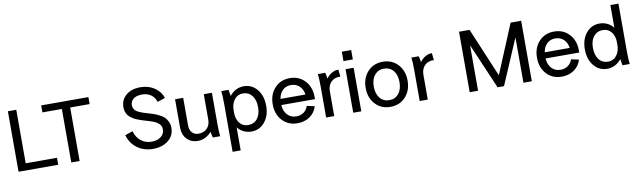

<svg xmlns="http://www.w3.org/2000/svg" viewBox="-47 -1351 7298 2192"><g transform="rotate(-10 3601.5 -254.5)"><path d="M66.9 0V-701.2H164.1V-81.1H526.9V0Z M678.2 0V-620.1H453.1V-701.2H1000V-620.1H774.9V0Z M1601.6 -709Q1695.3 -709 1765.1 -662.4Q1835 -615.7 1859.4 -540L1769.5 -509.8Q1751.5 -566.4 1708.7 -595.2Q1666 -624 1608.4 -624Q1573.7 -624 1544.4 -615Q1515.1 -606 1493.9 -582.3Q1472.7 -558.6 1472.7 -522.9Q1472.7 -502.9 1480.5 -486.6Q1488.3 -470.2 1500.2 -459Q1512.2 -447.8 1534.7 -437Q1557.1 -426.3 1578.6 -418.9Q1600.1 -411.6 1634.3 -401.9Q1679.2 -388.7 1703.1 -380.4Q1727.1 -372.1 1764.6 -353.5Q1802.2 -335 1822 -315.4Q1841.8 -295.9 1857.2 -263.4Q1872.6 -231 1872.6 -190.9Q1872.6 -101.1 1803 -45.7Q1733.4 9.8 1626.5 9.8Q1519.5 9.8 1442.9 -46.9Q1366.2 -103.5 1339.4 -199.2L1428.2 -230Q1449.7 -155.3 1501.5 -114.7Q1553.2 -74.2 1625.5 -74.2Q1690.4 -74.2 1731.9 -106Q1773.4 -137.7 1773.4 -189.9Q1773.4 -209.5 1767.8 -225.1Q1762.2 -240.7 1749 -253.4Q1735.8 -266.1 1722.2 -275.4Q1708.5 -284.7 1685.1 -293.7Q1661.6 -302.7 1643.1 -308.6Q1624.5 -314.5 1594.2 -323.2Q1565.4 -331.5 1545.2 -338.4Q1524.9 -345.2 1500 -355.5Q1475.1 -365.7 1458.3 -376Q1441.4 -386.2 1424.1 -400.9Q1406.7 -415.5 1396.5 -431.9Q1386.2 -448.2 1379.9 -470Q1373.5 -491.7 1373.5 -517.1Q1373.5 -603.5 1437 -656.2Q1500.5 -709 1601.6 -709Z M2404.3 0H2319.3Q2308.6 -42 2305.2 -68.8Q2275.4 -33.2 2234.6 -12.2Q2193.8 8.8 2147.5 8.8Q2067.4 8.8 2018.8 -42.7Q1970.2 -94.2 1970.2 -178.2V-504.9H2064.5V-185.1Q2064.5 -133.3 2092.5 -102.1Q2120.6 -70.8 2166.5 -70.8Q2227.5 -70.8 2265.4 -108.6Q2303.2 -146.5 2303.2 -209V-504.9H2397.5V-145Q2397.5 -53.2 2404.3 0Z M2606.9 -66.9V200.2H2513.2V-359.9Q2513.2 -452.1 2505.9 -504.9H2589.8Q2600.1 -454.6 2603 -431.2Q2630.4 -468.8 2673.6 -491.9Q2716.8 -515.1 2766.1 -515.1Q2861.3 -515.1 2921.6 -441.2Q2981.9 -367.2 2981.9 -251Q2981.9 -136.2 2921.6 -63.2Q2861.3 9.8 2766.1 9.8Q2718.8 9.8 2676.3 -10.7Q2633.8 -31.2 2606.9 -66.9ZM2606.9 -266.1V-233.9Q2606.9 -164.1 2643.3 -116.9Q2679.7 -69.8 2742.2 -69.8Q2809.6 -69.8 2848.9 -118.9Q2888.2 -168 2888.2 -251Q2888.2 -336.4 2848.9 -386.2Q2809.6 -436 2742.2 -436Q2681.2 -436 2644 -387.2Q2606.9 -338.4 2606.9 -266.1Z M3058.1 -253.9Q3058.1 -368.7 3126 -441.9Q3193.8 -515.1 3300.8 -515.1Q3407.7 -515.1 3475.8 -441.9Q3543.9 -368.7 3543.9 -253.9V-229H3152.8Q3158.7 -156.2 3198.5 -114Q3238.3 -71.8 3300.8 -71.8Q3350.1 -71.8 3386.2 -97.4Q3422.4 -123 3438 -168.9L3526.9 -149.9Q3505.9 -77.6 3445.3 -34.9Q3384.8 7.8 3300.8 7.8Q3193.4 7.8 3125.7 -65.4Q3058.1 -138.7 3058.1 -253.9ZM3300.8 -435.1Q3243.2 -435.1 3205.1 -399.2Q3167 -363.3 3156.2 -299.8H3445.8Q3436.5 -362.8 3397.7 -398.9Q3358.9 -435.1 3300.8 -435.1Z M3625.5 -504.9H3710.9Q3720.7 -466.8 3724.6 -436Q3786.1 -514.2 3864.7 -514.2L3873.5 -432.1Q3807.1 -435.5 3766.8 -395.5Q3726.6 -355.5 3726.6 -287.1V0H3632.8V-359.9Q3632.8 -447.8 3625.5 -504.9Z M3946.8 0V-504.9H4040.5V0ZM3939.5 -600.1V-709H4047.9V-600.1Z M4621.6 -253.9Q4621.6 -138.7 4553.7 -65.4Q4485.8 7.8 4378.4 7.8Q4271 7.8 4203.4 -65.4Q4135.7 -138.7 4135.7 -253.9Q4135.7 -368.7 4203.6 -441.9Q4271.5 -515.1 4378.4 -515.1Q4485.4 -515.1 4553.5 -441.9Q4621.6 -368.7 4621.6 -253.9ZM4229.5 -253.9Q4229.5 -169.4 4270 -119.6Q4310.5 -69.8 4378.4 -69.8Q4446.8 -69.8 4487.3 -119.6Q4527.8 -169.4 4527.8 -253.9Q4527.8 -336.9 4487.3 -386Q4446.8 -435.1 4378.4 -435.1Q4311 -435.1 4270.3 -386Q4229.5 -336.9 4229.5 -253.9Z M4710 -504.9H4795.4Q4805.2 -466.8 4809.1 -436Q4870.6 -514.2 4949.2 -514.2L4958 -432.1Q4891.6 -435.5 4851.3 -395.5Q4811 -355.5 4811 -287.1V0H4717.3V-359.9Q4717.3 -447.8 4710 -504.9Z M5296.9 0V-701.2H5418.9L5658.2 -132.8L5895 -701.2H6017.1V0H5919.9V-525.9L5694.8 0H5620.1L5394 -526.9V0Z M6121.6 -253.9Q6121.6 -368.7 6189.5 -441.9Q6257.3 -515.1 6364.3 -515.1Q6471.2 -515.1 6539.3 -441.9Q6607.4 -368.7 6607.4 -253.9V-229H6216.3Q6222.2 -156.2 6262 -114Q6301.8 -71.8 6364.3 -71.8Q6413.6 -71.8 6449.7 -97.4Q6485.8 -123 6501.5 -168.9L6590.3 -149.9Q6569.3 -77.6 6508.8 -34.9Q6448.2 7.8 6364.3 7.8Q6256.8 7.8 6189.2 -65.4Q6121.6 -138.7 6121.6 -253.9ZM6364.3 -435.1Q6306.6 -435.1 6268.6 -399.2Q6230.5 -363.3 6219.7 -299.8H6509.3Q6500 -362.8 6461.2 -398.9Q6422.4 -435.1 6364.3 -435.1Z M7051.3 -438V-701.2H7145V-145Q7145 -52.7 7152.3 0H7068.4Q7058.1 -49.3 7055.2 -74.2Q7027.8 -36.6 6984.6 -13.4Q6941.4 9.8 6892.1 9.8Q6796.9 9.8 6736.6 -64Q6676.3 -137.7 6676.3 -253.9Q6676.3 -368.7 6736.6 -441.9Q6796.9 -515.1 6892.1 -515.1Q6939.5 -515.1 6981.7 -494.6Q7023.9 -474.1 7051.3 -438ZM7051.3 -238.8V-271Q7051.3 -340.8 7014.9 -387.9Q6978.5 -435.1 6916 -435.1Q6848.6 -435.1 6809.3 -386Q6770 -336.9 6770 -253.9Q6770 -168.5 6809.3 -118.7Q6848.6 -68.8 6916 -68.8Q6977.1 -68.8 7014.2 -117.7Q7051.3 -166.5 7051.3 -238.8Z"/></g></svg>

Font: LT Superior Med
Style: Regular
Weight: 500
Designer: Daniel Lyons
Foundry: LyonsType
Version: Version 1.000